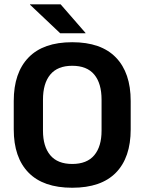

<svg xmlns="http://www.w3.org/2000/svg" viewBox="-20 -846 662 880"><path d="M311 14.5Q178.5 14.5 110.8 -54.8Q43 -124 43 -253V-383Q43 -512.5 110.8 -582.5Q178.5 -652.5 311 -652.5Q443.5 -652.5 511.2 -582.5Q579 -512.5 579 -383V-253Q579 -124 511.5 -54.8Q444 14.5 311 14.5ZM311 -94.5Q378.5 -94.5 412 -134.5Q445.5 -174.5 445.5 -247V-389Q445.5 -464 412 -504.2Q378.5 -544.5 311 -544.5Q244 -544.5 210.5 -504.2Q177 -464 177 -389V-247Q177 -174.5 210.5 -134.5Q244 -94.5 311 -94.5ZM258 -826 372 -695V-693.5H256L117.5 -824.5V-826Z"/></svg>

Font: Anek Gujarati SemiBold
Style: Regular
Weight: 600
Designer: Mrunmayee Ghaisas (Gujarati), Yesha Goshar (Latin)
Foundry: Ek Type
Version: Version 1.003